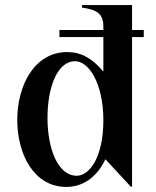

<svg xmlns="http://www.w3.org/2000/svg" viewBox="-20 -720 616 756"><path d="M214 -602V-574H387V-438C344 -490 299 -515 245 -515C115 -515 48 -383 48 -248C48 -112 114 16 241 16C304 16 360 -19 395 -93L495 15H500V-574H546V-602H500V-700H303V-690C361 -682 387 -666 387 -616V-602ZM282 -28C207 -28 167 -136 167 -256C167 -375 205 -479 276 -479C329 -479 387 -393 387 -246C387 -102 333 -28 282 -28Z"/></svg>

Font: Sprat Condensed Medium
Style: Regular
Weight: 500
Width: 3
Designer: Ethan Nakache
Foundry: Collletttivo
Version: Version 2.000;Glyphs 3.2 (3217)